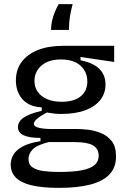

<svg xmlns="http://www.w3.org/2000/svg" viewBox="-20 -741 612 930"><path d="M266 169Q182 169 130.5 156Q79 143 55.5 118Q32 93 32 57Q32 12 67.5 -17Q103 -46 176 -57V-73Q121 -73 94 -86Q67 -99 67 -125Q67 -152 94 -171Q121 -190 182 -204V-221Q121 -224 89 -260Q57 -296 57 -352Q57 -403 84.5 -440.5Q112 -478 163 -498.5Q214 -519 285 -519H533V-441L370 -465V-449Q431 -437 461 -407.5Q491 -378 491 -332Q491 -289 466 -257Q441 -225 393 -207Q345 -189 275 -189Q260 -189 245 -190.5Q230 -192 207 -196Q176 -180 160 -166Q144 -152 144 -141Q144 -131 157.5 -125.5Q171 -120 191.5 -118Q212 -116 230 -116H358Q377 -116 407.5 -112.5Q438 -109 469 -96.5Q500 -84 521 -57.5Q542 -31 542 17Q542 70 510.5 103.5Q479 137 417.5 153Q356 169 266 169ZM266 92Q335 92 377.5 83.5Q420 75 439 57.5Q458 40 458 14Q458 -11 445 -25Q432 -39 412.5 -44.5Q393 -50 372.5 -51.5Q352 -53 337 -53H217Q160 -39 139 -18Q118 3 118 29Q118 56 137.5 69.5Q157 83 190.5 87.5Q224 92 266 92ZM278 -248Q339 -248 371 -274.5Q403 -301 403 -346Q403 -393 370 -423Q337 -453 275 -453Q215 -453 181 -423.5Q147 -394 147 -349Q147 -319 162.5 -296.5Q178 -274 207.5 -261Q237 -248 278 -248ZM332 -721Q324 -692 320 -668Q316 -644 315 -626Q314 -608 314 -596H227Q227 -617 232 -639.5Q237 -662 246 -683.5Q255 -705 264 -721Z"/></svg>

Font: Bricolage Grotesque 36pt
Style: Regular
Weight: 400
Designer: Mathieu Triay
Foundry: Atelier Triay
Version: Version 1.001;gftools[0.9.33.dev8+g029e19f]